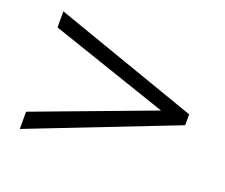

<svg xmlns="http://www.w3.org/2000/svg" viewBox="-92 -705 934 796"><g transform="rotate(20 375.0 -307.0)"><path d="M60 -47V-123L584 -319L63 -496V-567L699 -344V-296Z"/></g></svg>

Font: Inconsolata ExtraExpanded
Style: Regular
Weight: 400
Width: 8
Monospace: yes
Designer: Raph Levien, Cyreal, Brenton Simpson
Foundry: Raph Levien, Cyreal, Google
Version: Version 3.001; ttfautohint (v1.8.2.53-6de2)